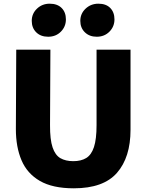

<svg xmlns="http://www.w3.org/2000/svg" viewBox="-20 -1012 793 1040"><path d="M380 8Q265 8 196 -32Q127 -72 96.5 -144Q66 -216 66 -312L68 -743H253L251 -334Q250.5 -256 264.8 -213.8Q279 -171.5 307.2 -155.2Q335.5 -139 377 -139Q419 -139 447 -156Q475 -173 489 -215.5Q503 -258 503 -334V-743H687V-309Q687 -160 613.8 -76Q540.5 8 380 8ZM241 -813Q200.5 -813 176.2 -837Q152 -861 152 -899Q152 -938 180.2 -965Q208.5 -992 249 -992Q290.5 -992 313.8 -968.8Q337 -945.5 337 -907Q337 -868 309.8 -840.5Q282.5 -813 241 -813ZM504 -813Q464.5 -813 439.8 -837Q415 -861 415 -899Q415 -938 443.5 -965Q472 -992 513 -992Q554.5 -992 577.2 -968.8Q600 -945.5 600 -907Q600 -868 572.8 -840.5Q545.5 -813 504 -813Z"/></svg>

Font: Koeln Type Sans ExtraBold
Style: Regular
Weight: 800
Designer: Eben Sorkin
Foundry: Eben Sorkin
Version: Version 2.001